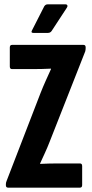

<svg xmlns="http://www.w3.org/2000/svg" viewBox="-20 -861 423 881"><path d="M17 0Q7 0 7 -11V-16Q7 -23 10 -30L166 -434Q177 -462 190 -491Q203 -520 214 -544V-546Q173 -544 132 -544H35Q25 -544 25 -556V-643Q25 -655 35 -655H363Q373 -655 373 -644V-640Q373 -632 371 -625L208 -211Q198 -185 186 -159Q174 -133 164 -111V-109Q206 -111 242 -111H347Q357 -111 357 -99V-12Q357 0 347 0ZM133 -710Q120 -710 127 -722L183 -832Q189 -841 198 -841H282Q287 -841 289 -836.5Q291 -832 287 -826L217 -719Q211 -710 200 -710Z"/></svg>

Font: Sofia Sans Extra Condensed ExtraBold
Style: Regular
Weight: 800
Designer: Botio Nikoltchev, Ani Petrova
Foundry: lettersoup
Version: Version 4.101; ttfautohint (v1.8.4.7-5d5b)